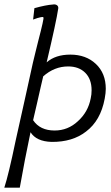

<svg xmlns="http://www.w3.org/2000/svg" viewBox="-48 -651 516 893"><path d="M439 -192Q420 -90 352 -39Q289 10 192 9Q121 7 94 -36L86 3Q71 72 44 222H-28Q-8 161 25 2Q56 -138 70 -200Q94 -306 105 -359Q109 -376 117 -408.5Q125 -441 129 -457Q158 -568 154 -570Q152 -572 149 -572Q144 -572 126 -567Q107 -561 106 -560L112 -613Q166 -628 198 -630Q209 -632 216.5 -627Q224 -622 223 -612Q214 -551 169 -361Q210 -397 279 -397Q352 -397 398 -353.5Q444 -310 444 -238Q444 -219 439 -192ZM374 -194Q378 -211 378 -231Q378 -283 348.5 -312.5Q319 -342 269 -342Q205 -342 153 -296Q148 -276 141.5 -247Q135 -218 124.5 -172Q114 -126 106 -92Q138 -44 206 -44Q268 -44 314 -87Q362 -130 374 -194Z"/></svg>

Font: GFS Neohellenic Rg
Style: Italic
Weight: 400
Italic angle: -12°
Designer: Takis Katsoulidis and George D. Matthiopoulos
Foundry: Takis Katsoulidis and George D. Matthiopoulos
Version: Version 1.0